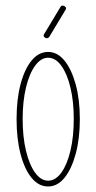

<svg xmlns="http://www.w3.org/2000/svg" viewBox="-20 -670 349 695"><path d="M154 5Q120 5 94.5 -26Q69 -57 54.5 -112Q40 -167 40 -239Q40 -311 54.5 -365.5Q69 -420 94.5 -451Q120 -482 154 -482Q188 -482 213.5 -450.5Q239 -419 254 -364.5Q269 -310 269 -239Q269 -168 254 -113Q239 -58 213.5 -26.5Q188 5 154 5ZM154 -16Q181 -16 202 -45Q223 -74 235 -124.5Q247 -175 247 -239Q247 -303 235 -353Q223 -403 202 -432Q181 -461 154 -461Q128 -461 107 -432Q86 -403 74 -353Q62 -303 62 -239Q62 -175 74 -124.5Q86 -74 107 -45Q128 -16 154 -16ZM144 -533Q148 -531 152 -532Q156 -533 158 -536L217 -634Q223 -642 213 -648Q204 -653 199 -645L140 -547Q134 -539 144 -533Z"/></svg>

Font: Zen Loop
Style: Regular
Weight: 400
Designer: Yoshimichi Ohira
Foundry: A-1 Corp ZenFonts
Version: Version 1.000; ttfautohint (v1.8.3)